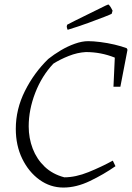

<svg xmlns="http://www.w3.org/2000/svg" viewBox="-20 -834 593 863"><path d="M265 9Q206 9 157.5 -26Q109 -61 80 -120.5Q51 -180 51 -255Q51 -343 92 -425Q133 -507 197 -569Q222 -589 253 -607.5Q284 -626 316.5 -637.5Q349 -649 376 -649Q399 -649 431 -645Q463 -641 495 -633.5Q527 -626 550 -617L553 -610L521 -444H490L496 -575Q434 -600 366 -600Q328 -598 289 -582.5Q250 -567 220 -548Q168 -493 138.5 -417Q109 -341 109 -266Q109 -213 127 -166Q145 -119 180.5 -85Q216 -51 269 -37Q320 -37 378 -60.5Q436 -84 487 -112L499 -87Q446 -50 384.5 -20.5Q323 9 265 9ZM284 -700Q280 -709 280 -716L282 -723L317 -741L455 -809L467 -814Q475 -809 486 -786L482 -772Q479 -770 450 -758.5Q421 -747 377 -731Q333 -715 284 -700Z"/></svg>

Font: Labrada Lght
Style: Italic
Weight: 300
Italic angle: -7°
Designer: Mercedes Jáuregui
Foundry: Omnibus-Type Team
Version: Version 1.000; ttfautohint (v1.8.4.7-5d5b)